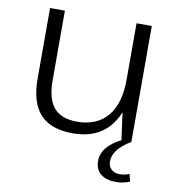

<svg xmlns="http://www.w3.org/2000/svg" viewBox="-82 -613 806 879"><g transform="rotate(10 321.0 -174.0)"><path d="M149 -216Q149 -130 183.5 -89.5Q218 -49 291 -49Q384 -49 433 -108Q482 -167 482 -277L515 -341V-280Q515 -142 455 -67.5Q395 7 282 7Q179 7 129.5 -47Q80 -101 80 -213V-540H149ZM553 0H507L482 -183V-540H553ZM515 192Q470 192 444 171.5Q418 151 418 110Q418 76 443 46.5Q468 17 514 -4L552 0Q513 23 492.5 49Q472 75 472 103Q472 127 487 140.5Q502 154 526 154Q548 154 570 145L579 179Q565 185 548.5 188.5Q532 192 515 192Z"/></g></svg>

Font: Pathway Extreme 28pt Light
Style: Regular
Weight: 300
Designer: Eduardo Rodriguez Tunni
Foundry: Eduardo Rodriguez Tunni
Version: Version 1.001;gftools[0.9.26]